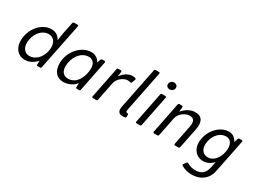

<svg xmlns="http://www.w3.org/2000/svg" viewBox="-46 -1401 3111 2329"><g transform="rotate(30 1509.5 -236.5)"><path d="M479.5 -664.1 445.3 -499 432.6 -418C431.6 -411.1 430.7 -406.2 430.7 -399.4V-392.6C404.3 -441.4 363.3 -473.6 300.8 -473.6C191.4 -473.6 79.1 -377.9 49.8 -231.4C20.5 -85 92.8 11.7 202.1 11.7C265.6 11.7 320.3 -21.5 365.2 -69.3L362.3 -15.6C361.3 -5.9 367.2 0 377 0H409.2C418 0 424.8 -4.9 426.8 -13.7L557.6 -661.1C559.6 -671.9 554.7 -677.7 543.9 -677.7H497.1C488.3 -677.7 481.4 -672.9 479.5 -664.1ZM228.5 -56.6C147.5 -56.6 106.4 -128.9 127 -231.4C146.5 -331.1 216.8 -405.3 299.8 -405.3C381.8 -405.3 422.9 -331.1 401.4 -227.5C380.9 -127.9 308.6 -56.6 228.5 -56.6Z M740.2 10.7C804.7 10.7 874 -20.5 910.2 -70.3H913.1L911.1 -15.6C911.1 -5.9 916 0 925.8 0H956.1C964.8 0 971.7 -4.9 973.6 -13.7L1059.6 -445.3C1061.5 -456.1 1056.6 -461.9 1045.9 -461.9H1016.6C1007.8 -461.9 1001 -457 998 -449.2L981.4 -404.3L978.5 -400.4C964.8 -435.5 923.8 -474.6 858.4 -474.6C721.7 -474.6 589.8 -334 589.8 -163.1C589.8 -52.7 649.4 10.7 740.2 10.7ZM771.5 -52.7C706.1 -52.7 669.9 -92.8 669.9 -171.9C669.9 -286.1 745.1 -410.2 861.3 -410.2C915 -410.2 952.1 -370.1 952.1 -298.8C952.1 -187.5 891.6 -52.7 771.5 -52.7Z M1436.5 -473.6C1383.8 -473.6 1327.1 -443.4 1283.2 -382.8H1280.3L1289.1 -445.3C1290 -456.1 1285.2 -461.9 1274.4 -461.9H1241.2C1232.4 -461.9 1225.6 -457 1223.6 -448.2L1137.7 -16.6C1135.7 -5.9 1140.6 0 1151.4 0H1197.3C1206.1 0 1212.9 -4.9 1214.8 -13.7L1266.6 -272.5C1281.2 -348.6 1358.4 -398.4 1410.2 -398.4C1422.9 -398.4 1435.5 -396.5 1445.3 -392.6C1455.1 -389.6 1461.9 -390.6 1465.8 -400.4L1483.4 -448.2C1486.3 -457 1485.4 -464.8 1475.6 -467.8C1464.8 -471.7 1451.2 -473.6 1436.5 -473.6Z M1570.3 10.7C1585.9 10.7 1598.6 8.8 1609.4 6.8C1617.2 4.9 1620.1 -1 1620.1 -9.8L1619.1 -38.1C1619.1 -49.8 1604.5 -51.8 1601.6 -51.8C1601.6 -51.8 1600.6 -51.8 1600.6 -51.8C1589.8 -51.8 1584 -57.6 1584 -71.3C1584 -75.2 1584 -81.1 1585.9 -87.9L1700.2 -659.2C1702.1 -669.9 1697.3 -675.8 1686.5 -675.8H1640.6C1631.8 -675.8 1625 -670.9 1623 -662.1L1508.8 -91.8C1505.9 -76.2 1503.9 -63.5 1503.9 -52.7C1503.9 -11.7 1527.3 10.7 1570.3 10.7Z M1903.3 -556.6C1935.5 -556.6 1961.9 -580.1 1961.9 -612.3C1961.9 -640.6 1938.5 -657.2 1911.1 -657.2C1879.9 -657.2 1853.5 -632.8 1853.5 -600.6C1853.5 -572.3 1877 -556.6 1903.3 -556.6ZM1763.7 0H1809.6C1818.4 0 1825.2 -4.9 1827.1 -13.7L1913.1 -445.3C1915 -456.1 1909.2 -461.9 1898.4 -461.9H1853.5C1844.7 -461.9 1837.9 -457 1835.9 -448.2L1750 -16.6C1748 -5.9 1752.9 0 1763.7 0Z M2314.5 -473.6C2253.9 -473.6 2190.4 -440.4 2141.6 -383.8H2139.6L2146.5 -445.3C2147.5 -455.1 2141.6 -461.9 2131.8 -461.9H2097.7C2088.9 -461.9 2082 -457 2080.1 -448.2L1994.1 -16.6C1992.2 -5.9 1997.1 0 2007.8 0H2053.7C2062.5 0 2069.3 -4.9 2071.3 -13.7L2124 -277.3C2139.6 -355.5 2223.6 -403.3 2275.4 -403.3C2337.9 -403.3 2358.4 -366.2 2340.8 -281.2L2288.1 -16.6C2286.1 -5.9 2291 0 2301.8 0H2347.7C2356.4 0 2363.3 -4.9 2365.2 -13.7L2421.9 -292C2445.3 -409.2 2412.1 -473.6 2314.5 -473.6Z M2919.9 -449.2 2902.3 -396.5C2879.9 -441.4 2843.8 -473.6 2786.1 -473.6C2679.7 -473.6 2568.4 -379.9 2538.1 -238.3C2508.8 -97.7 2584 -5.9 2690.4 -5.9C2743.2 -5.9 2790 -32.2 2829.1 -72.3L2811.5 14.6C2794.9 95.7 2744.1 137.7 2664.1 137.7C2624 137.7 2583 127.9 2547.9 105.5C2539.1 99.6 2532.2 100.6 2526.4 109.4L2501 144.5C2495.1 152.3 2496.1 160.2 2504.9 166C2548.8 192.4 2595.7 205.1 2652.3 205.1C2771.5 205.1 2865.2 136.7 2888.7 19.5L2982.4 -445.3C2984.4 -456.1 2979.5 -461.9 2968.8 -461.9H2937.5C2928.7 -461.9 2922.9 -458 2919.9 -449.2ZM2717.8 -74.2C2637.7 -74.2 2596.7 -140.6 2616.2 -238.3C2635.7 -338.9 2707 -406.2 2786.1 -406.2C2855.5 -406.2 2891.6 -339.8 2871.1 -238.3C2851.6 -140.6 2789.1 -74.2 2717.8 -74.2Z"/></g></svg>

Font: Ed Sans Neue
Style: Italic
Weight: 400
Italic angle: -11°
Designer: Stephen Hutchings
Version: Version 1.004;PS 001.004;hotconv 1.0.88;makeotf.lib2.5.64775